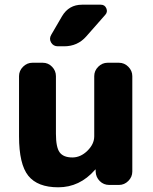

<svg xmlns="http://www.w3.org/2000/svg" viewBox="-20 -787 649 817"><path d="M228 10Q140 10 100.5 -39Q61 -88 61 -207V-463Q61 -486 78 -503Q95 -520 118 -520H162Q185 -520 201.5 -503Q218 -486 218 -463V-218Q218 -160 234 -138.5Q250 -117 288 -117Q323 -117 352 -145.5Q381 -174 381 -207V-463Q381 -486 398 -503Q415 -520 438 -520H486Q509 -520 526 -503Q543 -486 543 -463V-57Q543 -34 526 -17Q509 0 486 0H445Q421 0 404.5 -16.5Q388 -33 387 -57V-65Q387 -66 386 -66L384 -64Q319 10 228 10ZM329 -767H409Q426 -767 432.5 -751.5Q439 -736 428 -724L347 -632Q310 -590 253 -590H226Q207 -590 197.5 -606Q188 -622 198 -639L244 -718Q273 -767 329 -767Z"/></svg>

Font: Rounded Mplus 1c ExtraBold
Style: Regular
Weight: 800
Version: Version 1.059.20150529